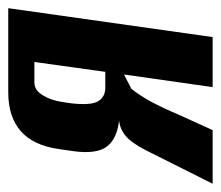

<svg xmlns="http://www.w3.org/2000/svg" viewBox="-71 -480 535 465"><g transform="rotate(-90 196.5 -247.5)"><path d="M-16 0 65.5 -162.6Q83.2 -196.8 99.9 -210.7Q116.5 -224.6 137.5 -226.6Q93 -231.3 74.1 -256.2Q55.2 -281.1 62.9 -337.1L67.9 -371.8Q76.5 -434 111.2 -464.5Q145.9 -495 205.2 -495H409.2L339.2 0H218L248.6 -214.7L213.8 -196.7Q196.7 -175.2 181.6 -147Q166.6 -118.7 152.7 -85.5L113.9 0ZM216.6 -260H255L278.9 -431.7H229.2Q210.5 -431.7 198.2 -411.3Q185.8 -391 181.9 -363.6L178.9 -343.3Q173.3 -294.7 183.8 -277.4Q194.3 -260 216.6 -260Z"/></g></svg>

Font: Alumni Sans SC Thin
Style: Italic
Weight: 100
Italic angle: -8°
Designer: Robert E. Leuschke
Foundry: Robert E. Leuschke
Version: Version 1.016